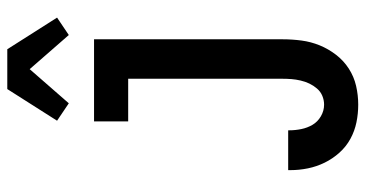

<svg xmlns="http://www.w3.org/2000/svg" viewBox="-264 -756 1027 540"><g transform="rotate(-90 250.0 -485.5)"><path d="M226 8Q201 8 176.5 3Q152 -2 130 -14Q108 -26 91 -45Q74 -64 63 -86.5Q52 -109 47 -133.5Q42 -158 42 -183V-189H154V-186Q154 -169 157.5 -152Q161 -135 169.5 -120.5Q178 -106 193.5 -97Q209 -88 226 -88Q239 -88 251 -93Q263 -98 271.5 -108Q280 -118 285.5 -129.5Q291 -141 294 -154Q297 -167 298 -179.5Q299 -192 299 -205V-639H179V-735H410V-205Q410 -178 406.5 -151.5Q403 -125 393 -100.5Q383 -76 366.5 -54.5Q350 -33 327.5 -18.5Q305 -4 279 2Q253 8 226 8ZM230 -806 181 -839 270 -979H382L471 -839L422 -806L326 -916Z"/></g></svg>

Font: Iosevka Term
Style: Bold
Weight: 700
Monospace: yes
Designer: Belleve Invis
Foundry: Belleve Invis
Version: Version 30.0.1